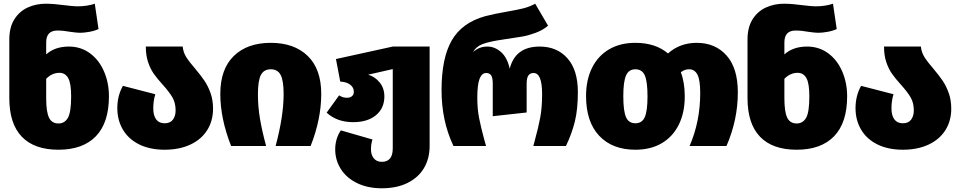

<svg xmlns="http://www.w3.org/2000/svg" viewBox="-20 -784 5145 1031"><path d="M565 -267Q565 -125 495 -52.5Q425 20 294 20Q164 20 97 -50Q30 -120 30 -257V-572Q30 -638 57.5 -681Q85 -724 129.5 -744Q174 -764 225 -764Q269 -764 327 -756Q375 -750 395 -750Q448 -750 489 -764L509 -628Q488 -618 459.5 -613Q431 -608 412 -608Q398 -608 381.5 -610Q365 -612 358 -613Q321 -620 288 -620Q228 -620 228 -556V-492Q275 -534 350 -534Q414 -534 463 -498Q512 -462 538.5 -400.5Q565 -339 565 -267ZM362 -267Q362 -337 346 -365Q330 -393 299 -393Q260 -393 228 -361V-257Q228 -184 243 -152.5Q258 -121 294 -121Q327 -121 344.5 -151Q362 -181 362 -267Z M1029 -414Q1060 -377 1078.5 -349.5Q1097 -322 1110.5 -284.5Q1124 -247 1124 -200Q1124 -135 1092.5 -85Q1061 -35 1002 -7.5Q943 20 864 20Q786 20 728.5 -8Q671 -36 640.5 -87Q610 -138 610 -203Q610 -270 640 -323L814 -278Q803 -243 803 -202Q803 -164 818.5 -143Q834 -122 864 -122Q894 -122 908.5 -141.5Q923 -161 923 -191Q923 -231 906.5 -260Q890 -289 854 -329Q825 -361 806.5 -387Q788 -413 775.5 -449.5Q763 -486 763 -534H961Q964 -503 980 -477.5Q996 -452 1029 -414Z M1434 -554Q1560 -554 1632.5 -483.5Q1705 -413 1705 -280Q1705 -144 1648 0H1460Q1503 -161 1503 -278Q1503 -351 1487 -381.5Q1471 -412 1434 -412Q1397 -412 1381 -381.5Q1365 -351 1365 -278Q1365 -210 1376.5 -143.5Q1388 -77 1409 0H1221Q1163 -147 1163 -280Q1163 -413 1235.5 -483.5Q1308 -554 1434 -554Z M2287 -534V0Q2287 67 2257 118Q2227 169 2169 198Q2111 227 2030 227Q1955 227 1898 199.5Q1841 172 1810.5 124Q1780 76 1780 18Q1780 -38 1810 -84L1980 -35Q1972 -9 1972 17Q1972 48 1987.5 66.5Q2003 85 2030 85Q2089 85 2089 13V-413L1957 -383Q1994 -372 2019 -341Q2044 -310 2044 -266Q2044 -203 1999 -165.5Q1954 -128 1876 -128Q1790 -128 1734 -179L1801 -272Q1820 -259 1843 -259Q1860 -259 1870 -267.5Q1880 -276 1880 -291Q1880 -314 1861 -329Q1842 -344 1807 -346L1784 -467L2089 -534Z M2351 -300Q2351 -471 2405.5 -566.5Q2460 -662 2585 -697Q2635 -710 2705 -722Q2757 -731 2789.5 -739Q2822 -747 2854 -764L2923 -646Q2895 -622 2855.5 -607.5Q2816 -593 2783.5 -587.5Q2751 -582 2683 -572Q2606 -561 2570.5 -547Q2535 -533 2520 -504Q2552 -534 2597 -534Q2637 -534 2670.5 -504.5Q2704 -475 2717 -415Q2747 -534 2878 -534Q2971 -534 3027 -471Q3083 -408 3083 -290Q3083 -197 3067 -132Q3051 -67 3019 0H2844L2851 -27Q2871 -99 2881 -153Q2891 -207 2891 -278Q2891 -336 2879.5 -364Q2868 -392 2845 -392Q2827 -392 2817.5 -379Q2808 -366 2808 -334V-180L2626 -160V-334Q2626 -366 2617.5 -379Q2609 -392 2591 -392Q2567 -392 2555 -360.5Q2543 -329 2543 -258Q2543 -200 2552.5 -151Q2562 -102 2581 -32L2590 0H2415Q2351 -135 2351 -300Z M3942 -288Q3942 -140 3881 0H3683Q3740 -132 3740 -284Q3740 -355 3725 -383.5Q3710 -412 3680 -412Q3656 -412 3636 -396Q3657 -341 3657 -266Q3657 -179 3625 -114.5Q3593 -50 3533.5 -15Q3474 20 3392 20Q3268 20 3197.5 -55Q3127 -130 3127 -268Q3127 -355 3159 -419.5Q3191 -484 3250.5 -519Q3310 -554 3392 -554Q3500 -554 3567 -497Q3631 -554 3721 -554Q3821 -554 3881.5 -486Q3942 -418 3942 -288ZM3457 -266Q3457 -346 3442.5 -379Q3428 -412 3392 -412Q3356 -412 3341.5 -378.5Q3327 -345 3327 -268Q3327 -188 3341.5 -155Q3356 -122 3392 -122Q3428 -122 3442.5 -155.5Q3457 -189 3457 -266Z M4529 -267Q4529 -125 4459 -52.5Q4389 20 4258 20Q4128 20 4061 -50Q3994 -120 3994 -257V-572Q3994 -638 4021.5 -681Q4049 -724 4093.5 -744Q4138 -764 4189 -764Q4233 -764 4291 -756Q4339 -750 4359 -750Q4412 -750 4453 -764L4473 -628Q4452 -618 4423.5 -613Q4395 -608 4376 -608Q4362 -608 4345.5 -610Q4329 -612 4322 -613Q4285 -620 4252 -620Q4192 -620 4192 -556V-492Q4239 -534 4314 -534Q4378 -534 4427 -498Q4476 -462 4502.5 -400.5Q4529 -339 4529 -267ZM4326 -267Q4326 -337 4310 -365Q4294 -393 4263 -393Q4224 -393 4192 -361V-257Q4192 -184 4207 -152.5Q4222 -121 4258 -121Q4291 -121 4308.5 -151Q4326 -181 4326 -267Z M4993 -414Q5024 -377 5042.5 -349.5Q5061 -322 5074.5 -284.5Q5088 -247 5088 -200Q5088 -135 5056.5 -85Q5025 -35 4966 -7.5Q4907 20 4828 20Q4750 20 4692.5 -8Q4635 -36 4604.5 -87Q4574 -138 4574 -203Q4574 -270 4604 -323L4778 -278Q4767 -243 4767 -202Q4767 -164 4782.5 -143Q4798 -122 4828 -122Q4858 -122 4872.5 -141.5Q4887 -161 4887 -191Q4887 -231 4870.5 -260Q4854 -289 4818 -329Q4789 -361 4770.5 -387Q4752 -413 4739.5 -449.5Q4727 -486 4727 -534H4925Q4928 -503 4944 -477.5Q4960 -452 4993 -414Z"/></svg>

Font: FiraGO Heavy
Style: Regular
Weight: 900
Designer: bBox Type
Foundry: bBox Type GmbH
Version: Version 1.001